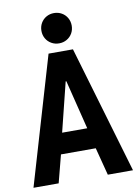

<svg xmlns="http://www.w3.org/2000/svg" viewBox="-100 -1002 763 1067"><g transform="rotate(-10 281.0 -468.5)"><path d="M562 0H419.9L379.4 -156.2H183.1L142.6 0H0.5L212.4 -719.7H350.1ZM283.2 -551.3H279.3L210.4 -273.9H352.1ZM195.3 -851.1Q195.3 -875 206.5 -894.5Q217.8 -914.1 237.3 -925.3Q256.8 -936.5 280.8 -936.5Q304.7 -936.5 324.2 -925.3Q343.8 -914.1 355 -894.5Q366.2 -875 366.2 -851.1Q366.2 -827.1 355 -807.6Q343.8 -788.1 324.2 -776.9Q304.7 -765.6 280.8 -765.6Q256.8 -765.6 237.3 -776.9Q217.8 -788.1 206.5 -807.6Q195.3 -827.1 195.3 -851.1Z"/></g></svg>

Font: Reddit Mono
Style: Bold
Weight: 700
Designer: Stephen Hutchings
Foundry: Reddit
Version: Version 1.009